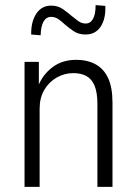

<svg xmlns="http://www.w3.org/2000/svg" viewBox="-20 -731 534 751"><path d="M76 0V-489H132V-393H129Q146 -438 184.5 -467.5Q223 -497 278 -497Q321 -497 353 -480Q385 -463 402.5 -426.5Q420 -390 420 -329V0H361V-324Q361 -369 350 -395.5Q339 -422 318 -433.5Q297 -445 267 -445Q232 -445 201.5 -427.5Q171 -410 153 -379Q135 -348 135 -306V0ZM139 -593 102 -596Q101 -646 122 -677.5Q143 -709 180 -709Q207 -709 226.5 -695Q246 -681 260 -669Q272 -659 285.5 -649Q299 -639 315 -639Q334 -639 344 -657.5Q354 -676 354 -711L392 -708Q394 -657 373.5 -626.5Q353 -596 315 -596Q287 -596 267.5 -609.5Q248 -623 234 -635Q224 -645 210 -655Q196 -665 180 -665Q161 -665 150.5 -647Q140 -629 139 -593Z"/></svg>

Font: Nunito Sans 10pt Condensed Light
Style: Regular
Weight: 300
Width: 3
Designer: Vernon Adams
Foundry: Vernon Adams
Version: Version 3.101;gftools[0.9.27]